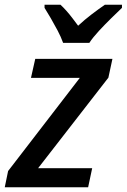

<svg xmlns="http://www.w3.org/2000/svg" viewBox="-37 -786 532 806"><path d="M-17 0 -3 -68 298 -459H93L111 -539H435L418 -460L123 -80H350L333 0ZM228 -606Q219 -631 205 -657.5Q191 -684 176.5 -709Q162 -734 150 -753V-766H217Q228 -756 241 -741.5Q254 -727 266.5 -710.5Q279 -694 291 -678Q319 -704 348 -726Q377 -748 403 -766H475V-753Q458 -737 431 -710.5Q404 -684 378.5 -656.5Q353 -629 338 -606Z"/></svg>

Font: Noto Sans Display Medium
Style: Italic
Weight: 500
Italic angle: -12°
Designer: Monotype Design Team
Foundry: Monotype Imaging Inc.
Version: Version 2.003